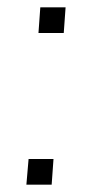

<svg xmlns="http://www.w3.org/2000/svg" viewBox="-20 -504 252 524"><path d="M85 -414 90 -484H159L154 -414ZM52 0 58 -70H126L121 0Z"/></svg>

Font: Iunito ExtraLight
Style: Italic
Weight: 200
Italic angle: -4.541°
Designer: Vernon Adams
Foundry: Vernon Adams
Version: Version 2.001;November 30, 2019;FontCreator 12.0.0.2547 64-b